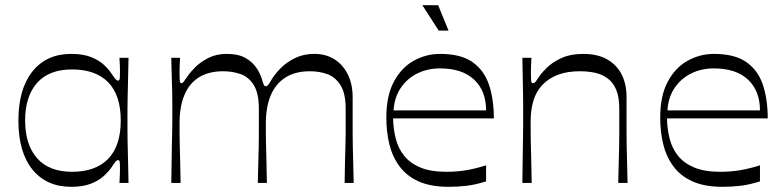

<svg xmlns="http://www.w3.org/2000/svg" viewBox="-20 -706 3018 741"><path d="M255 15Q159 15 105 -52Q51 -119 51 -241Q51 -362 105 -430Q159 -498 255 -498Q301 -498 332 -485.5Q363 -473 382 -455Q401 -437 411 -421Q422 -405 426.5 -400Q431 -395 436 -395Q441 -395 442 -402.5Q443 -410 443 -431Q443 -440 442.5 -454Q442 -468 441 -483H476Q475 -425 474 -388.5Q473 -352 472.5 -328Q472 -304 472 -284.5Q472 -265 472 -241Q472 -216 472 -197Q472 -178 472.5 -154.5Q473 -131 474 -94.5Q475 -58 476 0H441Q442 -15 442.5 -29.5Q443 -44 443 -55Q443 -74 442 -81Q441 -88 436 -88Q431 -88 426.5 -83Q422 -78 411 -61Q401 -46 382 -28Q363 -10 332 2.5Q301 15 255 15ZM258 -43Q349 -43 397.5 -93Q446 -143 446 -241Q446 -339 397.5 -388.5Q349 -438 258 -438Q169 -438 123 -386Q77 -334 77 -241Q77 -148 123 -95.5Q169 -43 258 -43Z M641 0Q642 -55 642.5 -92.5Q643 -130 643.5 -155.5Q644 -181 644.5 -199Q645 -217 645 -233Q645 -249 645 -269Q645 -293 645 -311.5Q645 -330 644.5 -351Q644 -372 643 -403Q642 -434 641 -483H675Q674 -468 673.5 -454Q673 -440 673 -430Q673 -402 674 -393.5Q675 -385 680 -385Q685 -385 689 -390.5Q693 -396 704 -412Q714 -427 734 -447Q754 -467 784.5 -482.5Q815 -498 855 -498Q899 -498 926 -483Q953 -468 968 -446.5Q983 -425 990 -403Q996 -383 998.5 -378Q1001 -373 1006 -373Q1010 -373 1015 -378.5Q1020 -384 1030 -402Q1044 -424 1066.5 -446Q1089 -468 1121 -483Q1153 -498 1193 -498Q1238 -498 1271 -477Q1304 -456 1322.5 -418.5Q1341 -381 1341 -331Q1341 -287 1341 -255.5Q1341 -224 1341 -198Q1341 -172 1341.5 -145.5Q1342 -119 1343 -84.5Q1344 -50 1345 0H1310Q1311 -49 1311.5 -82Q1312 -115 1313 -139.5Q1314 -164 1314 -185Q1314 -206 1314 -230Q1314 -254 1314 -287Q1314 -346 1294 -377.5Q1274 -409 1243 -420Q1212 -431 1176 -431Q1119 -431 1081 -406.5Q1043 -382 1024.5 -337Q1006 -292 1006 -231Q1006 -211 1006 -195Q1006 -179 1006.5 -157Q1007 -135 1008 -98.5Q1009 -62 1010 0H975Q976 -49 977 -82.5Q978 -116 978.5 -140Q979 -164 979 -185.5Q979 -207 979 -230.5Q979 -254 979 -287Q979 -346 959.5 -377.5Q940 -409 908.5 -420Q877 -431 841 -431Q786 -431 748.5 -408Q711 -385 692 -340Q673 -295 673 -231Q673 -210 673 -194Q673 -178 673.5 -156Q674 -134 675 -97.5Q676 -61 677 0Z M1712 15Q1642 15 1595.5 -6Q1549 -27 1521.5 -64.5Q1494 -102 1482.5 -150Q1471 -198 1471 -252Q1471 -337 1500.5 -391.5Q1530 -446 1577.5 -472Q1625 -498 1678 -498Q1759 -498 1804 -466Q1849 -434 1867.5 -378Q1886 -322 1886 -249H1497Q1498 -208 1507.5 -170.5Q1517 -133 1540 -104.5Q1563 -76 1602.5 -59.5Q1642 -43 1702 -43Q1743 -43 1779 -49Q1815 -55 1856 -68V-6Q1815 7 1781 11Q1747 15 1712 15ZM1856 -280Q1856 -355 1810 -398.5Q1764 -442 1678 -442Q1630 -442 1590.5 -422.5Q1551 -403 1526.5 -366.5Q1502 -330 1499 -280ZM1673 -588 1610 -686H1671L1711 -588Z M1996 0Q1997 -68 1997.5 -109.5Q1998 -151 1998.5 -177Q1999 -203 1999 -222.5Q1999 -242 1999 -266Q1999 -290 1999 -309Q1999 -328 1998.5 -349.5Q1998 -371 1997.5 -402.5Q1997 -434 1996 -483H2031Q2030 -466 2029.5 -453Q2029 -440 2029 -430Q2029 -402 2030 -393.5Q2031 -385 2037 -385Q2042 -385 2046.5 -390Q2051 -395 2062 -412Q2072 -427 2093 -447Q2114 -467 2148 -482.5Q2182 -498 2231 -498Q2286 -498 2323 -477Q2360 -456 2379 -419Q2398 -382 2398 -332Q2398 -288 2398 -256Q2398 -224 2398 -198Q2398 -172 2398.5 -145Q2399 -118 2400 -84Q2401 -50 2402 0H2366Q2367 -49 2368 -82Q2369 -115 2369.5 -139.5Q2370 -164 2370 -185Q2370 -206 2370 -230Q2370 -254 2370 -287Q2370 -332 2358 -360Q2346 -388 2325 -403.5Q2304 -419 2277 -425Q2250 -431 2218 -431Q2169 -431 2133.5 -417.5Q2098 -404 2074 -379Q2050 -354 2039 -318.5Q2028 -283 2028 -239Q2028 -215 2028 -197.5Q2028 -180 2028.5 -157.5Q2029 -135 2030 -98.5Q2031 -62 2032 0Z M2769 15Q2699 15 2652.5 -6Q2606 -27 2578.5 -64.5Q2551 -102 2539.5 -150Q2528 -198 2528 -252Q2528 -337 2557.5 -391.5Q2587 -446 2634.5 -472Q2682 -498 2735 -498Q2816 -498 2861 -466Q2906 -434 2924.5 -378Q2943 -322 2943 -249H2554Q2555 -208 2564.5 -170.5Q2574 -133 2597 -104.5Q2620 -76 2659.5 -59.5Q2699 -43 2759 -43Q2800 -43 2836 -49Q2872 -55 2913 -68V-6Q2872 7 2838 11Q2804 15 2769 15ZM2913 -280Q2913 -355 2867 -398.5Q2821 -442 2735 -442Q2687 -442 2647.5 -422.5Q2608 -403 2583.5 -366.5Q2559 -330 2556 -280Z"/></svg>

Font: Ojuju ExtraLight
Style: Regular
Weight: 400
Version: Version 1.000